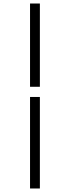

<svg xmlns="http://www.w3.org/2000/svg" viewBox="-20 -878 379 1093"><path d="M151 195V-326H207V195ZM207 -858V-384H151V-858Z"/></svg>

Font: Playfair Display Medium
Style: Italic
Weight: 500
Italic angle: -14°
Designer: Claus Eggers Sørensen
Foundry: Claus Eggers Sørensen
Version: Version 1.203